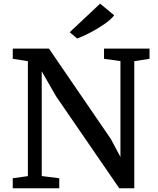

<svg xmlns="http://www.w3.org/2000/svg" viewBox="-20 -1002 841 1022"><path d="M47.9 0ZM512.7 -982.4H513.2L587.9 -920.4Q570.3 -897.5 532.7 -871.8Q495.1 -846.2 454.6 -825.4Q414.1 -804.7 390.6 -797.4H390.1L351.1 -830.6ZM128.4 -64.5V-676.3L47.9 -689V-743.2H240.7L569.3 -263.2L621.1 -166.5V-676.8L533.7 -689V-743.2H775.9V-689L694.8 -676.3V0H614.7L278.3 -489.7L202.1 -622.6V-64.9L295.4 -53.2V0H47.9V-53.2Z"/></svg>

Font: Merriweather
Style: Regular
Weight: 400
Designer: Eben Sorkin
Foundry: Eben Sorkin
Version: Version 1.584; ttfautohint (v1.6)